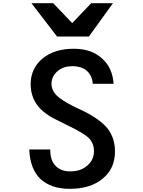

<svg xmlns="http://www.w3.org/2000/svg" viewBox="-20 -1194 905 1214"><path d="M566.4 -664.1H698.2Q691.4 -767.6 623 -826.2Q557.6 -885.7 446.3 -885.7Q324.2 -885.7 249 -824.2Q173.8 -760.7 173.8 -661.1Q173.8 -587.9 214.8 -530.3Q255.9 -474.6 340.8 -434.6L401.4 -404.3Q514.6 -350.6 544.9 -317.4Q574.2 -285.2 574.2 -238.3Q574.2 -182.6 531.2 -146.5Q491.2 -110.4 422.9 -110.4Q365.2 -110.4 331.1 -145.5Q297.9 -179.7 297.9 -244.1V-249H165Q169.9 -127 234.4 -63.5Q302.7 0 420.9 0Q552.7 0 628.9 -64.5Q707 -127 707 -236.3Q707 -319.3 662.1 -378.9Q614.3 -439.5 504.9 -493.2L455.1 -516.6Q368.2 -559.6 337.9 -590.8Q305.7 -623 305.7 -664.1Q305.7 -710.9 342.8 -743.2Q378.9 -775.4 437.5 -775.4Q496.1 -775.4 529.3 -746.1Q563.5 -714.8 566.4 -664.1ZM178.7 -1173.8 340.8 -962.9H542L694.3 -1173.8H556.6L436.5 -1047.9L316.4 -1173.8Z"/></svg>

Font: OCR-B
Style: Regular
Weight: 400
Version: 1.1